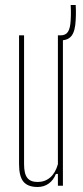

<svg xmlns="http://www.w3.org/2000/svg" viewBox="-20 -741 331 766"><path d="M130 5Q91 5 73.5 -16.2Q56 -37.5 56 -86V-600H76V-86Q76 -48 88.8 -31.5Q101.5 -15 130 -15Q159.5 -15 180.5 -33.2Q201.5 -51.5 211 -86V-600H231V0H211V-47H203Q193.5 -22.5 174.5 -8.8Q155.5 5 130 5ZM222 -580Q219 -580 217.2 -580.5Q215.5 -581 212.5 -582L211 -600Q214 -600 216.5 -600Q219 -600 222 -600Q242 -600 251.2 -614.2Q260.5 -628.5 262 -661Q262.5 -671 262.8 -681Q263 -691 262.8 -701Q262.5 -711 262 -721H282Q282.5 -711 282.8 -701Q283 -691 282.8 -681Q282.5 -671 282 -661Q280 -617.5 266 -598.8Q252 -580 222 -580Z"/></svg>

Font: Big Shoulders Display SC Thin
Style: Regular
Weight: 100
Designer: Patric King
Foundry: XO Type Co
Version: Version 2.002